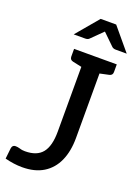

<svg xmlns="http://www.w3.org/2000/svg" viewBox="-173 -1002 785 1082"><g transform="rotate(20 220.0 -460.5)"><path d="M104 8Q55 8 1 -6L8 -70Q11 -91 30 -91Q36 -91 42.5 -90Q49 -89 56 -87Q65 -84 73 -83Q81 -82 89 -82Q160 -82 192.5 -122.5Q225 -163 225 -249V-719H334V-251Q334 -171 308 -113Q282 -55 231 -23.5Q180 8 104 8ZM253 -719 242 -634 172 -649Q162 -651 157 -657Q152 -663 152 -673V-719ZM408 -719V-673Q408 -663 403 -657Q398 -651 388 -649L318 -634L307 -719ZM122 -795 235 -929H328L440 -795H374Q361 -795 352 -802L282 -870L213 -802Q210 -799 204 -797Q198 -795 191 -795Z"/></g></svg>

Font: Aleo Medium
Style: Regular
Weight: 500
Designer: Alessio Laiso
Foundry: Alessio Laiso
Version: Version 2.001;gftools[0.9.29]